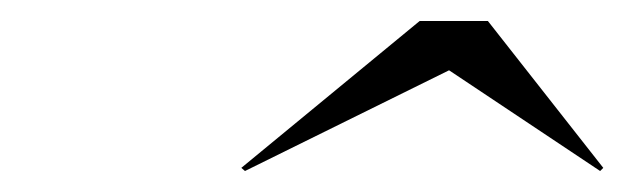

<svg xmlns="http://www.w3.org/2000/svg" viewBox="-20 -790 595 183"><path d="M408 -723 552 -627 555 -630 445 -770H380L210 -630L213.5 -627Z"/></svg>

Font: Bodoni* 96pt Medium
Style: Italic
Weight: 500
Italic angle: -13°
Version: Version 2.3